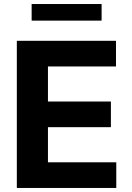

<svg xmlns="http://www.w3.org/2000/svg" viewBox="-20 -929 653 949"><path d="M482.2 -909.1H136.4V-827.1H482.2ZM63.2 0H554.7V-126.8H217V-300.4H528.1V-427.2H217V-600.5H553.3V-727.3H63.2Z"/></svg>

Font: TID UI
Style: Bold
Weight: 700
Designer: The TID Project Authors
Foundry: Bakken & Bæck
Version: Version 1.001;hotconv 1.0.109;makeotfexe 2.5.65596